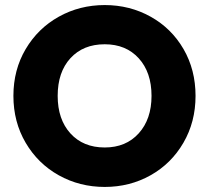

<svg xmlns="http://www.w3.org/2000/svg" viewBox="-20 -732 826 759"><path d="M394 7Q295 7 212.5 -39Q130 -85 81.5 -167.5Q33 -250 33 -353Q33 -456 81.5 -538Q130 -620 212.5 -666Q295 -712 394 -712Q493 -712 575.5 -666Q658 -620 705.5 -538Q753 -456 753 -353Q753 -250 705 -167.5Q657 -85 575 -39Q493 7 394 7ZM394 -149Q478 -149 528.5 -205Q579 -261 579 -353Q579 -446 528.5 -501.5Q478 -557 394 -557Q309 -557 258.5 -502Q208 -447 208 -353Q208 -260 258.5 -204.5Q309 -149 394 -149Z"/></svg>

Font: MSTAGE
Style: Bold
Weight: 700
Designer: Ninad Kale (Devanagari), Jonny Pinhorn (Latin)
Foundry: Indian Type Foundry
Version: 4.004